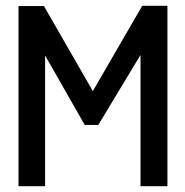

<svg xmlns="http://www.w3.org/2000/svg" viewBox="-20 -644 640 664"><path d="M44 0V-623H132L301 -329L472 -624H559V0H466V-454L320 -212H273L136 -452V0Z"/></svg>

Font: Inconsolata Expanded SemiBold
Style: Regular
Weight: 600
Width: 7
Monospace: yes
Designer: Raph Levien, Cyreal, Brenton Simpson
Foundry: Raph Levien, Cyreal, Google
Version: Version 3.001; ttfautohint (v1.8.2.53-6de2)